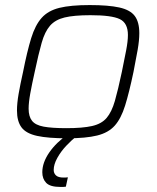

<svg xmlns="http://www.w3.org/2000/svg" viewBox="-20 -538 619 758"><path d="M245 8Q170 8 126.5 -1.5Q83 -11 65 -35Q47 -59 47 -102Q47 -130 53.5 -167.5Q60 -205 71 -254Q87 -335 103 -387Q119 -439 144.5 -467.5Q170 -496 214.5 -507Q259 -518 334 -518Q408 -518 451 -508.5Q494 -499 512 -475Q530 -451 530 -407Q530 -379 523.5 -341.5Q517 -304 507 -254Q490 -173 474 -121.5Q458 -70 433 -42Q408 -14 363.5 -3Q319 8 245 8ZM242 -32Q306 -32 343.5 -40.5Q381 -49 401 -72.5Q421 -96 433.5 -139.5Q446 -183 461 -254Q471 -303 478 -339Q485 -375 485 -400Q485 -447 453 -462.5Q421 -478 337 -478Q272 -478 235 -469Q198 -460 177.5 -436.5Q157 -413 144.5 -369Q132 -325 117 -254Q106 -205 99.5 -169Q93 -133 93 -109Q93 -78 106.5 -61Q120 -44 152.5 -38Q185 -32 242 -32ZM218 200Q178 200 162.5 184Q147 168 147 142Q147 104 174.5 64Q202 24 251 -10L282 0Q264 14 242.5 36.5Q221 59 206.5 85Q192 111 192 133Q192 146 201 154.5Q210 163 231 163Q234 163 237.5 163Q241 163 248 162L240 199Q234 200 229.5 200Q225 200 218 200Z"/></svg>

Font: Saira ExtraLight
Style: Italic
Weight: 200
Italic angle: -12°
Designer: Hector Gatti with collaboration of the Omnibus-Type team
Foundry: Omnibus-Type
Version: Version 1.100; ttfautohint (v1.8.3)